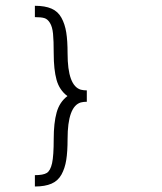

<svg xmlns="http://www.w3.org/2000/svg" viewBox="-20 -662 570 677"><path d="M103 -601.6V-641.6Q138.7 -641.6 161.6 -631.6Q184.6 -621.6 196.8 -599.1Q209 -576.7 213.6 -547.6Q218.3 -518.6 218.3 -473.6Q218.3 -359.4 265.1 -345.7Q274.9 -343.3 286.1 -343.3V-303.2Q274.9 -303.2 265.1 -300.8Q218.3 -287.1 218.3 -171.9Q218.3 -127 213.6 -97.9Q209 -68.8 196.8 -46.6Q184.6 -24.4 161.6 -14.4Q138.7 -4.4 103 -4.4V-44.4Q132.3 -44.4 145 -52.2Q157.7 -60.1 163.6 -86.4Q169.4 -112.8 169.4 -171.9Q169.4 -228.5 179.7 -265.4Q189.9 -302.2 217.8 -323.2Q189.5 -344.2 179.4 -380.4Q169.4 -416.5 169.4 -473.6Q169.4 -518.6 167 -543Q164.6 -567.4 156.2 -581.1Q147.9 -594.7 136.7 -598.1Q125.5 -601.6 103 -601.6Z"/></svg>

Font: AzarMehrMonospaced
Style: SansRegular
Weight: 1
Designer: Amin Abedi
Version: Version 1.00